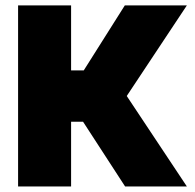

<svg xmlns="http://www.w3.org/2000/svg" viewBox="-20 -670 699 690"><path d="M45 -650.5H235.5V-417H281L428.5 -650.5H651.5L435.5 -325L651.5 0H429.5L278.5 -232.5H235.5V0H45Z"/></svg>

Font: Overused Grotesk Black
Style: Regular
Weight: 900
Version: Version 0.004